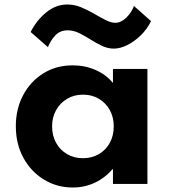

<svg xmlns="http://www.w3.org/2000/svg" viewBox="-20 -819 766 855"><path d="M304 16Q233.5 16 175.8 -19.2Q118 -54.5 84.2 -116.2Q50.5 -178 50.5 -257Q50.5 -334 83 -395.2Q115.5 -456.5 172.8 -492.2Q230 -528 304 -528Q358.5 -528 405.8 -507.2Q453 -486.5 483 -449.5V-512H636.5V0H483V-67.5Q448 -27 402.5 -5.5Q357 16 304 16ZM349.5 -114.5Q389.5 -114.5 420.5 -132.8Q451.5 -151 469 -183Q486.5 -215 486.5 -256Q486.5 -297.5 468.8 -329.2Q451 -361 420.2 -379.2Q389.5 -397.5 349.5 -397.5Q310 -397.5 279 -379.2Q248 -361 230 -329Q212 -297 212 -256Q212 -215 229.8 -183Q247.5 -151 278.5 -132.8Q309.5 -114.5 349.5 -114.5ZM487 -602.5Q460 -602.5 434.2 -614.8Q408.5 -627 383.2 -643Q358 -659 332.8 -671.5Q307.5 -684 281.5 -684Q247 -684 225.5 -660.5Q204 -637 193.5 -609L116.5 -676.5Q142.5 -728.5 185.8 -763.8Q229 -799 279.5 -799Q311 -799 340.8 -786.8Q370.5 -774.5 398 -758.5Q425.5 -742.5 449.8 -730Q474 -717.5 493.5 -717.5Q518.5 -717.5 542 -740Q565.5 -762.5 576.5 -792.5L652.5 -725Q635.5 -689.5 607 -661.8Q578.5 -634 546.8 -618.2Q515 -602.5 487 -602.5Z"/></svg>

Font: Spartan Thin
Style: Bold
Weight: 700
Version: Version 1.004